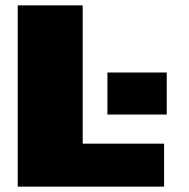

<svg xmlns="http://www.w3.org/2000/svg" viewBox="-20 -695 704 715"><path d="M46 0H591V-160H288V-675H46ZM380 -425V-268.5H601V-425Z"/></svg>

Font: Anybody SemiExpanded Black
Style: Regular
Weight: 900
Width: 6
Version: Version 1.113;gftools[0.9.25]